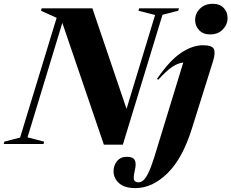

<svg xmlns="http://www.w3.org/2000/svg" viewBox="-66 -759 1220 1012"><path d="M790.5 -681 581.5 3.5H481.5L262.5 -638.5L79 -35L166.5 -12.5L163.5 0H-46.5L-43 -12.5L40 -34L232.5 -665L150 -702.5L153.5 -715H421L601 -185L751.5 -680L664 -702.5L667.5 -715H877.5L873.5 -702.5ZM962.5 -653.5Q962.5 -688 988.2 -713.5Q1014 -739 1056 -739Q1092 -739 1112.8 -717.5Q1133.5 -696 1133.5 -664.5Q1133.5 -629.5 1108.2 -603.5Q1083 -577.5 1041.5 -577.5Q1005 -577.5 983.8 -599.8Q962.5 -622 962.5 -653.5ZM946.5 -84.5Q897 75.5 817 154Q737 232.5 647.5 232.5Q591 232.5 561.8 206.8Q532.5 181 532.5 143Q532.5 113 551 90.2Q569.5 67.5 603 67.5Q635 67.5 644.2 84.8Q653.5 102 644.5 140Q635.5 178 641 190Q646.5 202 664 202Q677.5 202 690.2 190.8Q703 179.5 717 150.2Q731 121 748 67L900 -429.5Q871.5 -426.5 841.8 -406.5Q812 -386.5 768 -338.5L761.5 -343Q826.5 -438.5 887 -479.5Q947.5 -520.5 1003.5 -520.5Q1052 -520.5 1061.2 -500.8Q1070.5 -481 1057 -437Z"/></svg>

Font: Newsreader Display
Style: Bold Italic
Weight: 700
Italic angle: -17°
Designer: Hugues Gentile
Foundry: Production Type
Version: Version 1.001